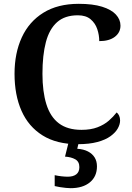

<svg xmlns="http://www.w3.org/2000/svg" viewBox="-20 -744 688 1004"><path d="M386 10Q276 10 202.5 -36Q129 -82 92.5 -164.5Q56 -247 56 -358Q56 -466 94 -548.5Q132 -631 207 -677.5Q282 -724 392 -724Q465 -724 513.5 -709Q562 -694 586 -668Q610 -642 610 -610Q610 -574 580.5 -551.5Q551 -529 499 -529Q499 -561 488.5 -592Q478 -623 453.5 -643.5Q429 -664 387 -664Q319 -664 278.5 -628Q238 -592 220 -524Q202 -456 202 -358Q202 -265 222.5 -199Q243 -133 288 -99Q333 -65 406 -65Q455 -65 490 -78.5Q525 -92 549 -113Q573 -134 590 -156Q598 -150 603 -139Q608 -128 608 -114Q608 -94 596 -72.5Q584 -51 558 -32Q532 -13 489.5 -1.5Q447 10 386 10ZM349 240Q339 240 324 238.5Q309 237 293.5 234.5Q278 232 266 229V172Q284 176 302.5 178Q321 180 334 180Q363 180 379 167.5Q395 155 395 130Q395 101 373.5 89Q352 77 320 75L341 -9H394L384 34Q417 36 440 48Q463 60 475 79.5Q487 99 487 126Q487 179 450 209.5Q413 240 349 240Z"/></svg>

Font: Noto Serif Armenian SemiBold
Style: Regular
Weight: 600
Version: Version 2.007